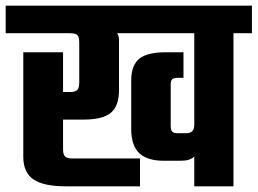

<svg xmlns="http://www.w3.org/2000/svg" viewBox="-40 -656 907 676"><path d="M847 -636V-539H782V0H644V-105Q630 -90 596 -90H537Q479 -90 450.5 -116.5Q422 -143 422 -203V-373Q422 -425 449.5 -448.5Q477 -472 544 -472H606V-382H586Q572 -382 566.5 -377Q561 -372 561 -359V-213Q561 -198 566.5 -192.5Q572 -187 586 -187H616Q644 -187 644 -216V-539H372Q379 -531 379 -514V-339Q379 -283 350.5 -259Q322 -235 255 -235H182V-131Q182 -112 189 -105Q196 -98 215 -98H453V0H192Q113 0 77.5 -24.5Q42 -49 42 -104V-472H182V-332H206Q225 -332 232 -339Q239 -346 239 -365V-506Q239 -526 232.5 -532.5Q226 -539 206 -539H-20V-636Z"/></svg>

Font: Teko Semibold
Style: Regular
Weight: 600
Designer: Manushi Parikh, Jonny Pinhorn
Foundry: Indian Type Foundry
Version: Version 1.105;PS 1.0;hotconv 1.0.78;makeotf.lib2.5.61930; tt